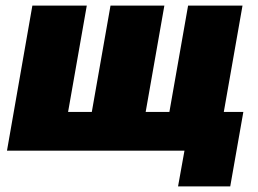

<svg xmlns="http://www.w3.org/2000/svg" viewBox="-20 -540 926 688"><path d="M618 128H805L852 -139H782L849 -520H654L587 -139H502L569 -520H376L309 -139H224L291 -520H96L5 0H641Z"/></svg>

Font: Fixel Display 20240404 Black
Style: Italic
Weight: 900
Italic angle: -10°
Designer: AlfaBravo + MacPaw
Foundry: Kyrylo Tkachov, Marchela Mozhyna, Serhii Makarenko, Maria Weinstein, Zakhar Kryvoshyya
Version: Version 1.211;Glyphs 3.2 (3225)